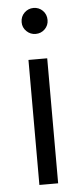

<svg xmlns="http://www.w3.org/2000/svg" viewBox="-52 -735 327 765"><g transform="rotate(-5 111.5 -352.5)"><path d="M74.1 0V-500H149.1V0ZM111.9 -600.7Q91 -600.7 75.5 -615.6Q60.1 -630.6 60.1 -651.8Q60.1 -674.7 75.5 -689.7Q91 -704.6 111.9 -704.6Q133.6 -704.6 148.7 -689.7Q163.8 -674.7 163.8 -651.8Q163.8 -630.6 148.7 -615.6Q133.7 -600.7 111.9 -600.7Z"/></g></svg>

Font: Envelope Sans Variable
Style: Regular
Weight: 500
Designer: Andreas Rasmussen / Norman Anderson
Foundry: mail.de GmbH
Version: Version 1.150